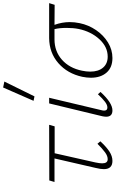

<svg xmlns="http://www.w3.org/2000/svg" viewBox="230 -982 755 1256"><g transform="rotate(-90 608.0 -353.5)"><path d="M174 -108Q168 -80 168 -63Q168 -27 195 -27Q216 -27 239.5 -44Q263 -61 296 -94L312 -75Q276 -36 245.5 -16Q215 4 184 4Q130 4 130 -52Q130 -74 138 -106L200 -375H46L56 -409L420 -410L410 -374H234Z M473 -37Q473 -47 476 -62L560 -410H597L516 -69Q513 -59 513 -50Q513 -29 533 -29Q550 -29 570.5 -44.5Q591 -60 620 -91L635 -74Q564 4 514 4Q473 4 473 -37ZM577 -512 664 -711 703 -703 606 -506Z M1205 -374Q1162 -375 1074 -375Q1092 -325 1092 -275Q1092 -244 1085 -210Q1073 -152 1039.5 -103Q1006 -54 958.5 -25Q911 4 857 4Q795 4 761.5 -34.5Q728 -73 728 -137Q728 -163 734 -193Q755 -290 823 -349.5Q891 -409 987 -410H1216ZM1054 -296Q1054 -341 1046 -375H979Q901 -375 846 -326.5Q791 -278 774 -195Q768 -167 768 -141Q768 -88 794 -57.5Q820 -27 866 -27Q930 -27 980 -81.5Q1030 -136 1047 -217Q1054 -252 1054 -296Z"/></g></svg>

Font: Ysabeau Light
Style: Italic
Weight: 300
Italic angle: -12°
Designer: Christian Thalmann (Catharsis Fonts)
Version: Version 0.003